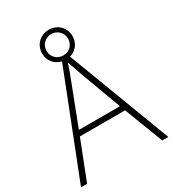

<svg xmlns="http://www.w3.org/2000/svg" viewBox="-211 -1007 1012 1122"><g transform="rotate(-30 295.0 -446.0)"><path d="M548 0H589L326 -694C369 -705 399 -742 399 -792C399 -849 354 -892 297 -892C240 -892 194 -850 194 -791C194 -739 228 -703 272 -693L0 0H41L143 -261H448ZM297 -719C254 -719 224 -751 224 -791C224 -832 256 -863 297 -863C336 -863 369 -832 369 -791C369 -751 340 -719 297 -719ZM330 -578 434 -297H157L265 -578C275 -604 288 -638 298 -670C310 -636 323 -600 330 -578Z"/></g></svg>

Font: Noto Sans Canadian Aboriginal ExtraLight
Style: Regular
Weight: 200
Designer: Monotype Design Team, Typotheque's Kevin King
Foundry: Monotype Imaging Inc.
Version: Version 2.004